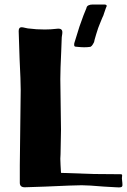

<svg xmlns="http://www.w3.org/2000/svg" viewBox="-20 -824 564 853"><path d="M454 -798Q454 -795 451 -790Q443 -767 442 -764Q441 -758 434 -744L423 -717Q417 -704 407.5 -672.5Q398 -641 398 -637Q397 -635 392.5 -627Q388 -619 382 -616Q370 -614 354 -614Q342 -614 322 -616Q313 -616 311 -619Q309 -622 309.5 -626Q310 -630 310 -632L333 -706L351 -756L364 -788Q365 -796 372.5 -800Q380 -804 392 -804H442Q454 -804 454 -798ZM252 -596Q248 -514 248 -473L250 -322Q251 -286 251 -248L249 -139L248 -119L249 -91L251 -56L394 -51L513 -50H515Q521 -50 522 -48Q523 -46 522.5 -42.5Q522 -39 522 -37Q521 -33 522.5 -22Q524 -11 524 -2Q524 5 519 7Q514 9 506.5 8.5Q499 8 495 8L442 5Q372 -1 343 -1Q311 -1 181 5L90 8Q68 8 68 -12V-90L72 -425Q72 -463 67 -563L63 -686Q63 -703 76 -703Q81 -703 93 -700Q105 -697 112 -697Q140 -693 179 -693Q206 -693 230 -696Q245 -698 251 -694Q257 -690 257 -681Q257 -674 255.5 -666.5Q254 -659 254 -650Z"/></svg>

Font: Barrio
Style: Regular
Weight: 400
Designer: Pablo Cosgaya & Sergio Jimenez
Foundry: Pablo Cosgaya & Sergio Jimenez
Version: Version 1.005